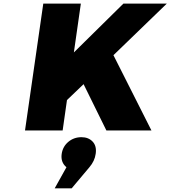

<svg xmlns="http://www.w3.org/2000/svg" viewBox="-20 -721 942 1061"><path d="M118.2 0 219.2 -701.2H426.8L388.2 -431.2L662.1 -701.2H901.9L606.9 -416L816.9 0H567.9L441.9 -255.9L350.1 -168L326.2 0ZM282.2 319.8 347.2 203.1Q314.5 176.3 320.8 129.9Q326.7 88.9 357.4 63Q388.2 37.1 430.2 37.1Q468.8 37.1 491.9 61.5Q515.1 85.9 508.8 128.9Q503.4 168.9 474.1 203.1L376 319.8Z"/></svg>

Font: Trueno ExtraBold
Style: Italic
Weight: 800
Designer: Julieta Ulanovsky
Foundry: Julieta Ulanovsky
Version: Version 3.001b | FøM Fix